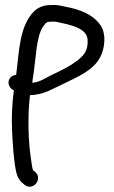

<svg xmlns="http://www.w3.org/2000/svg" viewBox="-20 -543 450 761"><path d="M30 -188 35 -185C28 -135 25 -77 28 -21C31 36 34 90 44 138C50 165 63 179 78 190C112 216 153 164 117 136H116L111 132C107 123 105 100 102 82C92 14 90 -75 97 -148L99 -166C109 -166 120 -167 133 -170C149 -173 168 -180 186 -189C200 -196 216 -203 232 -211C283 -237 351 -262 379 -320C395 -353 402 -407 379 -442C350 -485 297 -506 241 -516C223 -520 206 -525 180 -523C155 -523 131 -514 116 -499C56 -441 56 -336 44 -246H40C32 -244 24 -240 20 -234C7 -217 16 -197 29 -188ZM184 -457C200 -459 208 -455 228 -451C275 -441 323 -426 327 -388C331 -341 310 -320 281 -299H280C247 -272 197 -254 155 -230C139 -222 125 -216 108 -215C109 -226 111 -239 113 -251C123 -320 124 -394 149 -435C161 -452 163 -457 182 -457Z"/></svg>

Font: Stray Cat
Style: ExBd
Weight: 800
Version: Version 1.0